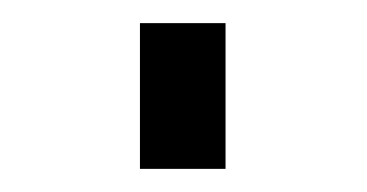

<svg xmlns="http://www.w3.org/2000/svg" viewBox="-20 -146 317 166"><path d="M101 0H175V-126H101Z"/></svg>

Font: Involve
Style: Regular
Weight: 400
Designer: Stefan Peev
Foundry: Context Ltd.
Version: Version 1.001